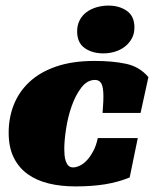

<svg xmlns="http://www.w3.org/2000/svg" viewBox="-20 -659 561 687"><path d="M444 -24Q402 -7 355.5 0.5Q309 8 250 8Q198 8 154.5 -2.5Q111 -13 79 -36Q47 -59 29 -95.5Q11 -132 11 -184Q11 -238 29.5 -284.5Q48 -331 85.5 -366Q123 -401 181 -421Q239 -441 319 -441Q384 -441 432 -430.5Q480 -420 511 -383L483 -255H347Q348 -272 349 -285Q350 -298 350 -314Q350 -346 343 -359.5Q336 -373 320 -373Q292 -373 271 -345.5Q250 -318 236.5 -279.5Q223 -241 216.5 -198.5Q210 -156 210 -126Q210 -115 211 -103.5Q212 -92 215.5 -82Q219 -72 225 -66Q231 -60 242 -60Q252 -60 265 -66Q278 -72 290 -84.5Q302 -97 313 -117Q324 -137 330 -165H473ZM461 -561Q461 -538 451.5 -521Q442 -504 426.5 -492Q411 -480 391 -474Q371 -468 350 -468Q310 -468 283 -487Q256 -506 256 -547Q256 -569 265 -586.5Q274 -604 289.5 -615.5Q305 -627 325.5 -633Q346 -639 368 -639Q407 -639 434 -620Q461 -601 461 -561Z"/></svg>

Font: Racing Sans One
Style: Regular
Weight: 400
Designer: Pablo Impallari, Rodrigo Fuenzalida
Foundry: Pablo Impallari, Rodrigo Fuenzalida
Version: Version 1.001; ttfautohint (v0.8) -G 200 -r 50